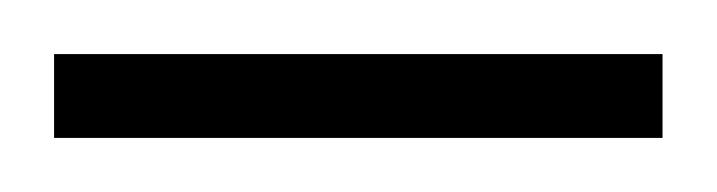

<svg xmlns="http://www.w3.org/2000/svg" viewBox="-20 -688 265 71"><path d="M0 -637V-668H225V-637Z"/></svg>

Font: Saira Thin SemiCondensed
Style: Regular
Weight: 100
Width: 4
Version: Version 1.101